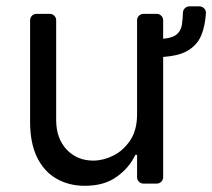

<svg xmlns="http://www.w3.org/2000/svg" viewBox="-20 -590 682 617"><path d="M161.9 -15.6Q122.2 -38 99.4 -83.8Q76.7 -130 76.7 -198.9V-524.9Q76.7 -533.4 82.7 -539.4Q88.8 -545.5 97.7 -545.5H139.9Q148.4 -545.5 154.5 -539.4Q160.5 -533.4 160.5 -524.9V-204.5Q160.5 -145.2 194.2 -109.4Q227.6 -73.9 279.8 -73.9Q311.4 -73.9 343.8 -89.8Q376.1 -105.8 398.4 -138.8Q420.5 -172.2 420.5 -223V-524.9Q420.5 -533.4 426.5 -539.4Q432.5 -545.5 441.4 -545.5H483.7Q492.2 -545.5 498.2 -539.4Q504.3 -533.4 504.3 -524.9V-465.6Q528.8 -467.7 541.5 -475.1Q560 -486.2 564.3 -509.2Q567.5 -529.1 567.8 -549.4Q568.2 -557.9 574.2 -563.7Q580.3 -569.6 588.8 -569.6H620.7Q629.6 -569.6 636 -563Q642.4 -556.5 641.7 -547.6Q639.2 -507.8 627.8 -479Q614 -443.2 578.1 -424.4Q550.8 -410.2 504.3 -407V-20.6Q504.3 -12.1 498.2 -6Q492.2 0 483.7 0H441.4Q432.5 0 426.5 -6Q420.5 -12.1 420.5 -20.6V-92.3H414.8Q395.6 -50.8 355.1 -22Q315 7.1 252.8 7.1Q201.7 7.1 161.9 -15.6Z"/></svg>

Font: DeltaSans
Style: Regular
Weight: 400
Designer: Rasmus Andersson
Foundry: rsms
Version: Version 3.012